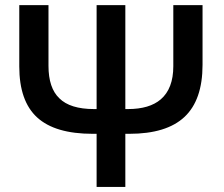

<svg xmlns="http://www.w3.org/2000/svg" viewBox="-20 -734 878 754"><path d="M359.4 -208.5H343.8Q196.3 -208.5 126 -272.7Q55.7 -336.9 55.7 -473.1V-713.9H170.4V-475.6Q170.4 -388.7 212.9 -348.1Q255.4 -305.7 349.1 -305.7H359.4V-713.9H472.2V-305.7H482.4Q566.9 -305.7 611.3 -343.8Q660.6 -386.2 660.6 -474.1V-713.9H775.4V-479.5Q775.4 -341.3 704.6 -274.9Q633.8 -208.5 487.8 -208.5H472.2V0H359.4Z"/></svg>

Font: Viking Open Sans Light
Style: Bold
Weight: 600
Foundry: Ascender Corporation
Version: Version 2.001